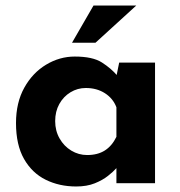

<svg xmlns="http://www.w3.org/2000/svg" viewBox="-20 -664 654 696"><path d="M256 12Q195 12 145.5 -12.5Q96 -37 67 -88Q38 -139 38 -218Q38 -292 68 -346Q98 -400 147 -429.5Q196 -459 251 -459Q316 -459 349.5 -437.5Q383 -416 405 -390L399 -373L412 -437H542V0H402V-95L413 -65Q411 -65 401 -53.5Q391 -42 371.5 -26.5Q352 -11 323.5 0.5Q295 12 256 12ZM296 -102Q334 -102 360 -118.5Q386 -135 402 -168V-275Q390 -307 360.5 -326Q331 -345 291 -345Q261 -345 235.5 -329.5Q210 -314 195 -287Q180 -260 180 -225Q180 -190 196 -162Q212 -134 238.5 -118Q265 -102 296 -102ZM474 -644 326 -509H241L319 -644Z"/></svg>

Font: Reem Kufi Fun
Style: Regular
Weight: 400
Designer: Khaled Hosny
Version: Version 1.005